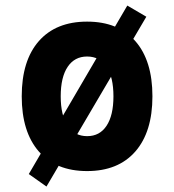

<svg xmlns="http://www.w3.org/2000/svg" viewBox="-20 -605 626 690"><path d="M147 65.4 83.5 20.5 437.5 -585 505.9 -544.9ZM293 9.8Q181.2 9.8 119.6 -60.5Q58.1 -130.9 58.1 -258.8Q58.1 -387.2 119.6 -457.3Q181.2 -527.3 293 -527.3Q404.8 -527.3 466.3 -457.3Q527.8 -387.2 527.8 -258.8Q527.8 -130.9 466.3 -60.5Q404.8 9.8 293 9.8ZM293.2 -115.7Q338.4 -115.7 363 -153.1Q387.7 -190.5 387.7 -258.9Q387.7 -327.6 363 -364.7Q338.4 -401.9 293 -401.9Q248 -401.9 223.1 -364.7Q198.2 -327.5 198.2 -258.8Q198.2 -190.4 223.1 -153.1Q248 -115.7 293.2 -115.7Z"/></svg>

Font: Cascadia Code PL
Style: Regular
Weight: 400
Monospace: yes
Designer: Aaron Bell
Foundry: Saja Typeworks
Version: Version 2102.003